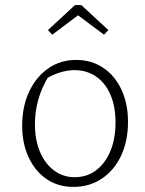

<svg xmlns="http://www.w3.org/2000/svg" viewBox="-20 -725 568 753"><path d="M268 8Q208 8 163 -22.5Q118 -53 92.5 -107.5Q67 -162 67 -232Q67 -308 94.5 -366Q122 -424 169.5 -457Q217 -490 279 -490Q339 -490 385 -459Q431 -428 456.5 -373Q482 -318 482 -247Q482 -172 455 -114.5Q428 -57 379.5 -24.5Q331 8 268 8ZM273 -30Q320 -30 356 -56.5Q392 -83 412.5 -131.5Q433 -180 433 -244Q433 -308 413 -354Q393 -400 356.5 -425Q320 -450 272 -450Q244 -450 212.5 -440Q181 -430 149 -409L173 -430Q145 -385 131 -337Q117 -289 117 -238Q117 -176 137 -129Q157 -82 192.5 -56Q228 -30 273 -30ZM299 -705 405 -607 388 -589 286 -665 185 -589 168 -607 274 -705Z"/></svg>

Font: Piazzolla Thin Thin
Style: Regular
Weight: 250
Version: Version 2.005